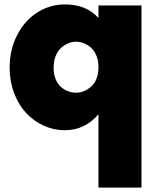

<svg xmlns="http://www.w3.org/2000/svg" viewBox="-20 -586 720 874"><path d="M23.9 -277.8Q23.9 -360.8 58.6 -427.2Q93.3 -493.7 150.6 -529.8Q208 -565.9 275.9 -565.9Q373.5 -565.9 428.2 -503.9V-561H624V268.1H428.2V-65.9Q366.7 6.8 274.9 6.8Q224.6 6.8 179 -13.9Q133.3 -34.7 98.9 -71.5Q64.5 -108.4 44.2 -162.1Q23.9 -215.8 23.9 -277.8ZM428.2 -280.8Q428.2 -310.1 418.7 -333Q409.2 -356 393.8 -369.4Q378.4 -382.8 361.1 -389.4Q343.8 -396 326.2 -396Q308.1 -396 290.8 -388.9Q273.4 -381.8 258.1 -368.2Q242.7 -354.5 233.4 -331.1Q224.1 -307.6 224.1 -277.8Q224.1 -248 233.4 -225.3Q242.7 -202.6 258.1 -189.7Q273.4 -176.8 290.8 -170.4Q308.1 -164.1 326.2 -164.1Q365.2 -164.1 396.7 -193.8Q428.2 -223.6 428.2 -280.8Z"/></svg>

Font: Poppins ExtraBold
Style: Regular
Weight: 800
Designer: Ninad Kale (Devanagari), Jonny Pinhorn (Latin)
Foundry: Indian Type Foundry
Version: Version 3.200;PS 1.000;hotconv 16.6.54;makeotf.lib2.5.65590